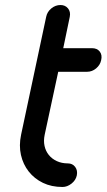

<svg xmlns="http://www.w3.org/2000/svg" viewBox="-20 -745 425 765"><path d="M164 -678Q168 -698 184.5 -711.5Q201 -725 221 -725Q240 -725 251 -711.5Q262 -698 258 -678L232 -553H347Q367 -553 377.5 -539.5Q388 -526 383 -505Q379 -486 363 -472.5Q347 -459 327 -459H212L158 -208Q153 -184 157.5 -163.5Q162 -143 174.5 -127.5Q187 -112 206.5 -103Q226 -94 250 -94Q269 -94 279.5 -80Q290 -66 286 -46Q282 -27 265 -13.5Q248 0 229 0Q185 0 151 -16.5Q117 -33 94.5 -61.5Q72 -90 63.5 -127.5Q55 -165 64 -208Z"/></svg>

Font: VDS
Style: Italic
Weight: 400
Designer: artmaker
Foundry: artmaker
Version: Version 1.000 2009 initial release